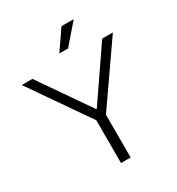

<svg xmlns="http://www.w3.org/2000/svg" viewBox="-202 -996 1039 1124"><g transform="rotate(-30 318.0 -434.0)"><path d="M293 -736H352L464 -865L463 -868H384ZM285 0H350V-289L626 -686H554L321 -346H317L82 -686H10L285 -289Z"/></g></svg>

Font: Archivo ExtraLight
Style: Regular
Weight: 200
Designer: Hector Gatti
Foundry: Omnibus-Type
Version: Version 2.001